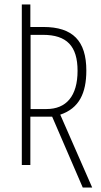

<svg xmlns="http://www.w3.org/2000/svg" viewBox="-20 -734 448 854"><path d="M348 100H390L248 -224C332 -252 364 -320 364 -420C364 -552 304 -614 173 -614H115V-714H77V0H115V-215H212ZM187 -249H116V-579H171C277 -579 325 -529 325 -419C325 -306 274 -249 187 -249Z"/></svg>

Font: Noto Sans ExtraCondensed ExtraLight
Style: Regular
Weight: 200
Width: 2
Designer: Monotype Design Team
Foundry: Monotype Imaging Inc.
Version: Version 2.013